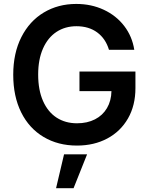

<svg xmlns="http://www.w3.org/2000/svg" viewBox="-20 -737 765 985"><path d="M372.1 -602.5Q314.5 -602.5 270 -573.5Q225.6 -544.4 200.7 -488.3Q175.8 -432.1 175.8 -354.5Q175.8 -275.4 200.7 -219Q225.6 -162.6 270.5 -133.5Q315.4 -104.5 375 -104.5Q427.7 -104.5 467.3 -124.8Q506.8 -145 528.8 -182.4Q550.8 -219.7 551.8 -269.5H387.7V-370.1H674.8V-285.2Q674.8 -195.8 636.5 -129.2Q598.1 -62.5 530.3 -26.4Q462.4 9.8 375 9.8Q277.8 9.8 203.6 -34.4Q129.4 -78.6 88.6 -160.6Q47.9 -242.7 47.9 -353.5Q47.9 -464.4 89.6 -546.6Q131.3 -628.9 204.8 -672.9Q278.3 -716.8 371.1 -716.8Q448.2 -716.8 512.2 -687Q576.2 -657.2 617.2 -603.8Q658.2 -550.3 668.9 -481.4H539.1Q522 -538.6 478.8 -570.6Q435.5 -602.5 372.1 -602.5ZM308.6 54.7H426.8L357.4 228.5H267.6Z"/></svg>

Font: Pretendard SemiBold
Style: Regular
Weight: 600
Designer: Base glyphs from Inter by Rasmus Andersson; Hangeul glyphs from Noto Sans CJK(Source Han Sans) by Jang Soo-young and Kan
Foundry: Kil Hyung-jin
Version: Version 1.309